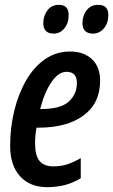

<svg xmlns="http://www.w3.org/2000/svg" viewBox="-20 -764 468 794"><path d="M175 10Q104 10 63 -35Q22 -80 22 -161Q22 -236 39 -306Q56 -376 88 -431.5Q120 -487 166 -519Q212 -551 270 -551Q326 -551 360 -519.5Q394 -488 394 -430Q394 -337 325.5 -286.5Q257 -236 139 -236H131Q125 -204 125 -172Q125 -121 143.5 -98.5Q162 -76 200 -76Q230 -76 255 -83.5Q280 -91 314 -110V-27Q281 -7 247 1.5Q213 10 175 10ZM149 -313Q230 -313 264 -343.5Q298 -374 298 -422Q298 -443 287.5 -455Q277 -467 255 -467Q222 -467 193 -425Q164 -383 146 -313ZM365 -625Q321 -625 321 -669Q321 -698 338 -721Q355 -744 386 -744Q428 -744 428 -702Q428 -668 409.5 -646.5Q391 -625 365 -625ZM202 -625Q159 -625 159 -669Q159 -698 176 -721Q193 -744 224 -744Q264 -744 264 -702Q264 -668 246 -646.5Q228 -625 202 -625Z"/></svg>

Font: Noto Sans ExtraCondensed SemiBold
Style: Italic
Weight: 600
Width: 2
Italic angle: -12°
Designer: Monotype Design Team
Foundry: Monotype Imaging Inc.
Version: Version 2.013; ttfautohint (v1.8.4.7-5d5b)